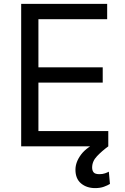

<svg xmlns="http://www.w3.org/2000/svg" viewBox="-20 -747 638 980"><path d="M88.1 0V-727.3H527V-649.1H176.1V-403.4H504.3V-325.3H176.1V-78.1H532.7V0ZM465.9 213.1Q422.2 213.1 393.6 189.1Q365.1 165.1 365.1 119.3Q365.1 79.9 394.5 41Q424 2.1 494.3 -29.8L532.7 0Q500.7 23.4 475.5 49.7Q450.3 76 450.3 108Q450.3 123.9 458.1 133Q465.9 142 487.2 142Q503.2 142 515.6 137.8Q528.1 133.5 535.5 129.3L541.2 191.8Q529.5 199.2 510.5 206.1Q491.5 213.1 465.9 213.1Z"/></svg>

Font: Inter Zeller
Style: Regular
Weight: 400
Designer: Rasmus Andersson; Joe Bland
Foundry: zeller
Version: Version 3.015;git-dec3a8cb1